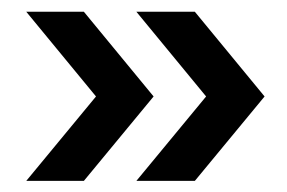

<svg xmlns="http://www.w3.org/2000/svg" viewBox="-20 -388 497 332"><path d="M25.4 -75.2H125L245.6 -221.2L125 -367.7H25.4L146 -221.2ZM215.8 -75.2H316.9L437.5 -221.2L316.9 -367.7H215.8L336.4 -221.2Z"/></svg>

Font: Now ExtraBold
Style: Regular
Weight: 800
Designer: Alfredo Marco Pradil
Foundry: Alfredo Marco Pradil
Version: Version 1.200;hotconv 1.0.109;makeotfexe 2.5.65596